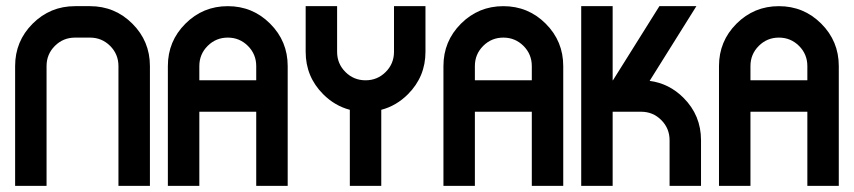

<svg xmlns="http://www.w3.org/2000/svg" viewBox="-20 -606 2784 626"><path d="M224.6 -483.4Q186 -483.4 158.9 -456.3Q131.8 -429.2 131.8 -390.6V0H29.3V-390.6Q29.3 -471.7 86.4 -528.8Q143.6 -585.9 224.6 -585.9H273.4Q354.5 -585.9 411.6 -528.8Q468.8 -471.7 468.8 -390.6V0H366.2V-390.6Q366.2 -429.2 339.1 -456.3Q312 -483.4 273.4 -483.4Z M629.9 -344.2H815.4V-390.6Q815.4 -429.2 788.3 -456.3Q761.2 -483.4 722.7 -483.4Q684.1 -483.4 657 -456.3Q629.9 -429.2 629.9 -390.6ZM815.4 -241.7H629.9V0H527.3V-390.6Q527.3 -471.7 584.5 -528.8Q641.6 -585.9 722.7 -585.9Q803.7 -585.9 860.8 -528.8Q918 -471.7 918 -390.6V0H815.4Z M1223.1 -248V0H1120.6V-248Q1071.8 -260.7 1033.7 -298.8Q976.6 -356 976.6 -437V-585.9H1079.1V-437Q1079.1 -398.4 1106.2 -371.3Q1133.3 -344.2 1171.9 -344.2Q1210.4 -344.2 1237.5 -371.3Q1264.6 -398.4 1264.6 -437V-585.9H1367.2V-437Q1367.2 -356 1310.1 -298.8Q1272 -260.7 1223.1 -248Z M1528.3 -344.2H1713.9V-390.6Q1713.9 -429.2 1686.8 -456.3Q1659.7 -483.4 1621.1 -483.4Q1582.5 -483.4 1555.4 -456.3Q1528.3 -429.2 1528.3 -390.6ZM1713.9 -241.7H1528.3V0H1425.8V-390.6Q1425.8 -471.7 1482.9 -528.8Q1540 -585.9 1621.1 -585.9Q1702.1 -585.9 1759.3 -528.8Q1816.4 -471.7 1816.4 -390.6V0H1713.9Z M1977.5 -344.2H1978.5L2129.9 -585.9H2250.5L2098.1 -342.3Q2161.6 -334 2208.5 -287.1Q2265.6 -230 2265.6 -148.9V0H2163.1V-148.9Q2163.1 -187.5 2136 -214.6Q2108.9 -241.7 2070.3 -241.7H1977.5V0H1875V-585.9H1977.5Z M2426.8 -344.2H2612.3V-390.6Q2612.3 -429.2 2585.2 -456.3Q2558.1 -483.4 2519.5 -483.4Q2481 -483.4 2453.9 -456.3Q2426.8 -429.2 2426.8 -390.6ZM2612.3 -241.7H2426.8V0H2324.2V-390.6Q2324.2 -471.7 2381.3 -528.8Q2438.5 -585.9 2519.5 -585.9Q2600.6 -585.9 2657.7 -528.8Q2714.8 -471.7 2714.8 -390.6V0H2612.3Z"/></svg>

Font: NAYAKA
Style: Regular
Weight: 400
Designer: R.S. Wihananto
Foundry: R.S. Wihananto
Version: Version 1.92